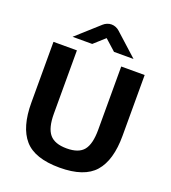

<svg xmlns="http://www.w3.org/2000/svg" viewBox="-157 -996 1001 1124"><g transform="rotate(20 343.0 -434.0)"><path d="M343.4 12Q188.6 12 123.8 -62.5Q58.9 -137.1 58.9 -289.6V-668H204.9V-273.6Q204.9 -185.2 237.1 -146.6Q269.3 -108 344.2 -108Q419.1 -108 450 -146.6Q481 -185.2 481 -273.6V-668H627V-289.6Q627 -137.1 561.8 -62.5Q496.7 12 343.4 12ZM153.8 -734 294.2 -860.2Q304.4 -869.4 317.4 -874.7Q330.4 -880 344.2 -880Q358 -880 371 -874.7Q384 -869.4 394 -860.2L533.6 -734H412L344 -795L276.2 -734Z"/></g></svg>

Font: Atkinson Hyperlegible Next
Style: Regular
Weight: 400
Designer: Elliott Scott, Megan Eiswerth, Linus Boman, Theodore Petrosky, Letters from Sweden
Foundry: Applied Design Works, Letters from Sweden
Version: Version 2.001